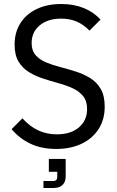

<svg xmlns="http://www.w3.org/2000/svg" viewBox="-20 -732 583 959"><path d="M261 12Q187 12 131.5 -14.5Q76 -41 38 -87L92 -141Q129 -100 171.5 -80.5Q214 -61 264 -61Q334 -61 374.5 -96Q415 -131 415 -187Q415 -227 395.5 -251.5Q376 -276 343.5 -291Q311 -306 272.5 -316.5Q234 -327 195.5 -339.5Q157 -352 124.5 -372Q92 -392 72.5 -424.5Q53 -457 53 -509Q53 -571 82 -616.5Q111 -662 163.5 -687Q216 -712 286 -712Q349 -712 399 -691.5Q449 -671 482 -634L427 -579Q398 -609 363.5 -624Q329 -639 286 -639Q219 -639 178.5 -605.5Q138 -572 138 -517Q138 -479 158 -456.5Q178 -434 210 -420.5Q242 -407 281 -397Q320 -387 359 -374.5Q398 -362 430.5 -342Q463 -322 483 -288Q503 -254 503 -199Q503 -135 472.5 -87.5Q442 -40 387.5 -14Q333 12 261 12ZM197 207V172H247Q266 172 266 151V126H224V62H308V149Q308 170 299.5 183Q291 196 277.5 201.5Q264 207 248 207Z"/></svg>

Font: SUSE
Style: Regular
Weight: 400
Designer: Rene Bieder
Foundry: SUSE
Version: Version 1.000